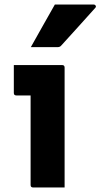

<svg xmlns="http://www.w3.org/2000/svg" viewBox="-20 -827 443 847"><path d="M115 -11V-406H52Q41 -406 41 -417V-540H254Q265 -540 265 -529V0H126Q115 0 115 -11ZM222 -807H393Q399 -807 402 -802Q405 -797 400 -792Q362 -749 328.5 -712.5Q295 -676 251 -627Q245 -619 234 -619H116Q142 -666 168.5 -712.5Q195 -759 222 -807Z"/></svg>

Font: Recursive Sn Lnr St XBd
Style: Regular
Weight: 800
Version: Version 1.079;hotconv 1.0.112;makeotfexe 2.5.65598; ttfautoh